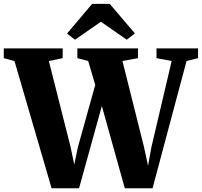

<svg xmlns="http://www.w3.org/2000/svg" viewBox="-41 -1000 1072 1020"><path d="M-21 -691V-743H292V-691L218.5 -676L334 -219L353.5 -125.5L373 -219L465 -549L427.5 -676L370 -691V-743H692V-691L609.5 -676L724 -219L745.5 -119.5L763.5 -219L871 -676L790.5 -691V-743H1011V-691L950 -676L769.5 0H622L500 -437L379 0H233L36 -675.5ZM357.5 -789 315 -821.5 448.5 -979.5H542L675.5 -822.5L632.5 -789L495 -884.5Z"/></svg>

Font: Merriweather 60pt Black
Style: Regular
Weight: 900
Version: Version 2.100